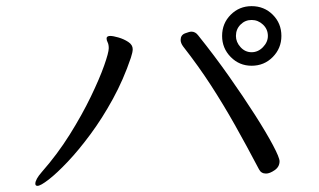

<svg xmlns="http://www.w3.org/2000/svg" viewBox="-20 -666 1040 625"><path d="M896 -549Q896 -509 868 -480.5Q840 -452 799 -452Q759 -452 731 -480.5Q703 -509 703 -549Q703 -590 731 -618Q759 -646 799 -646Q840 -646 868 -618Q896 -590 896 -549ZM852 -549Q852 -571 836 -586Q820 -601 799 -601Q778 -601 763 -586Q748 -571 748 -549Q748 -529 763 -512.5Q778 -496 799 -496Q820 -496 836 -512.5Q852 -529 852 -549ZM890 -141Q890 -123 874 -112Q858 -101 846 -101Q830 -101 823 -115Q782 -193 744.5 -259.5Q707 -326 666.5 -388.5Q626 -451 576 -515Q568 -526 568 -536Q568 -552 582.5 -557.5Q597 -563 603 -563Q616 -563 625 -551Q678 -485 725.5 -417.5Q773 -350 810 -292Q847 -234 868.5 -193.5Q890 -153 890 -141ZM102 -61Q95 -61 95 -68Q95 -82 116 -106Q167 -164 207 -228Q247 -292 275.5 -351Q304 -410 319 -452.5Q334 -495 334 -509Q334 -521 330.5 -528Q327 -535 327 -540Q327 -543 328 -545Q331 -549 339 -549Q348 -549 365.5 -544Q383 -539 397.5 -529.5Q412 -520 412 -506Q412 -496 406 -478Q382 -407 347.5 -344Q313 -281 274.5 -229Q236 -177 200.5 -139.5Q165 -102 138.5 -81.5Q112 -61 102 -61Z"/></svg>

Font: Moon Stars Kai T HW
Style: Regular
Weight: 400
Designer: GuiWonder
Version: Version 1.101